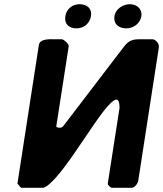

<svg xmlns="http://www.w3.org/2000/svg" viewBox="-20 -894 776 914"><path d="M63 -20 80 0H187C188 0 198 -5 201 -7C301 -74 479 -420 535 -420C550 -420 549 -381 549 -380L493 -20C492 -13 507 0 513 0H607C622 0 636 -22 638 -33L736 -667C739 -685 725 -702 709 -707H666C627 -707 599 -711 571 -673L286 -300C277 -288 274 -286 264 -286C260 -286 247 -287 248 -293L307 -673C309 -685 286 -704 276 -707H239C224 -707 170 -712 165 -680ZM291 -817C285 -779 309 -759 344 -759C378 -759 407 -781 413 -817C419 -854 394 -874 358 -874C325 -874 296 -851 291 -817ZM525 -817C519 -777 548 -759 582 -759C614 -759 647 -781 653 -817C658 -852 631 -874 598 -874C566 -874 530 -852 525 -817Z"/></svg>

Font: Asimov Print
Style: CIt
Weight: 500
Designer: Google
Version: Version 2.000980: 2014